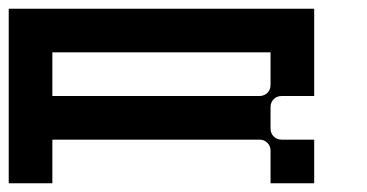

<svg xmlns="http://www.w3.org/2000/svg" viewBox="-20 -420 840 440"><path d="M700 -400H0V0H100V-100H575C589 -100 600 -89 600 -75V0H700V-100H625C611 -100 600 -111 600 -125V-175C600 -189 611 -200 625 -200H700ZM600 -225C600 -211 589 -200 575 -200H100V-300H600Z"/></svg>

Font: Broadcast
Style: Regular
Weight: 400
Designer: Mıchael Chrıstophersson
Foundry: Aeriform
Version: Version 1.000;PS 001.000;hotconv 1.0.88;makeotf.lib2.5.64775